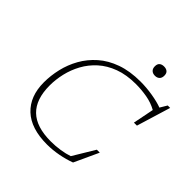

<svg xmlns="http://www.w3.org/2000/svg" viewBox="-232 -1074 1261 1261"><g transform="rotate(45 399.0 -443.0)"><path d="M600.5 -27.5Q555 -10.5 501.2 -0.2Q447.5 10 395.5 10Q247 10 169.8 -62.5Q92.5 -135 92.5 -264.5Q92.5 -327 107.5 -391.2Q122.5 -455.5 155.2 -513.8Q188 -572 240 -618Q292 -664 366.2 -690.5Q440.5 -717 538.5 -717Q594 -717 651.2 -707.5Q708.5 -698 746.5 -683.5L775.5 -732H798L726 -495.5H698L727 -641.5Q683 -666 631.5 -675Q580 -684 529 -684Q441.5 -684 375.8 -659.5Q310 -635 264 -593.2Q218 -551.5 189.2 -498.8Q160.5 -446 147.2 -388.8Q134 -331.5 134 -277Q134 -149 199.2 -85.5Q264.5 -22 399 -22Q442.5 -22 484.8 -28.5Q527 -35 560.5 -46.5L651.5 -197.5H679ZM577.5 -810.5Q557.5 -810.5 545.5 -821.8Q533.5 -833 533.5 -854.5Q533.5 -876.5 545.5 -886.5Q557.5 -896.5 577.5 -896.5Q597.5 -896.5 609.5 -886.5Q621.5 -876.5 621.5 -854.5Q621.5 -833 609.5 -821.8Q597.5 -810.5 577.5 -810.5Z"/></g></svg>

Font: Newsreader 6pt ExtraLight
Style: Italic
Weight: 275
Italic angle: -17°
Designer: Hugues Gentile
Foundry: Production Type
Version: Version 1.003; ttfautohint (v1.8.3)